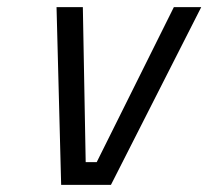

<svg xmlns="http://www.w3.org/2000/svg" viewBox="-20 -520 586 540"><path d="M139 -500H213L221 -64H252L469 -500H546L292 0H152Z"/></svg>

Font: Titillium Web
Style: Italic
Weight: 400
Italic angle: -13°
Version: Version 1.002;PS 57.000;hotconv 1.0.70;makeotf.lib2.5.55311